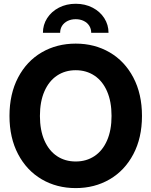

<svg xmlns="http://www.w3.org/2000/svg" viewBox="-20 -966 787 998"><path d="M29.3 -363.3Q29.3 -477.5 73.9 -562.8Q118.5 -648 196.8 -693.7Q275.2 -739.3 373.6 -739.3Q471.8 -739.3 550.1 -693.7Q628.5 -648 673.2 -562.8Q718 -477.5 718 -363.3Q718 -249.5 673.1 -164.5Q628.3 -79.5 550 -33.9Q471.8 11.7 373.6 11.7Q275.2 11.7 196.9 -34Q118.7 -79.8 74 -164.8Q29.3 -249.8 29.3 -363.3ZM559.8 -363.3Q559.8 -437.8 536.5 -491.3Q513.3 -544.8 471 -572.9Q428.8 -601 373.6 -601Q318.3 -601 276.3 -572.9Q234.3 -544.8 210.9 -491.3Q187.5 -437.8 187.5 -363.3Q187.5 -289.3 210.9 -235.9Q234.3 -182.5 276.3 -154.5Q318.3 -126.6 373.6 -126.6Q428.8 -126.6 471 -154.6Q513.3 -182.7 536.5 -236Q559.8 -289.3 559.8 -363.3ZM544.1 -795.4H454.1Q454.1 -816.1 443.9 -832.2Q433.7 -848.2 415.2 -857.2Q396.8 -866.2 373.5 -866.2Q350.2 -866.2 331.7 -857.2Q313.3 -848.2 302.9 -832.2Q292.6 -816.1 292.6 -795.4H203.1Q203.1 -837.2 225.2 -871.7Q247.4 -906.2 286.3 -926.3Q325.2 -946.4 373.6 -946.4Q422.1 -946.4 461 -926.3Q499.9 -906.2 522 -871.7Q544.1 -837.2 544.1 -795.4Z"/></svg>

Font: Intratopia Thin
Style: Regular
Weight: 100
Designer: Rasmus Andersson
Foundry: rsms
Version: Version 3.000;Glyphs 3.2.3 (3260)